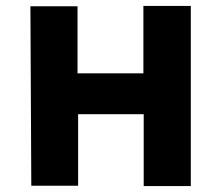

<svg xmlns="http://www.w3.org/2000/svg" viewBox="-20 -583 746 644"><path d="M85 40H242V-200H462V41H620V-563H461V-337H240V-562H82Z"/></svg>

Font: GenEiGothic-pro-Regular
Style: Bold
Weight: 700
Designer: Ryoko NISHIZUKA (kana & ideographs); Paul D. Hunt (Latin, Greek & Cyrillic); Wenlong ZHANG (bopomofo); Sandoll Communica
Foundry: Adobe Systems Incorporated; o_tamon
Version: Version 1.000.140830